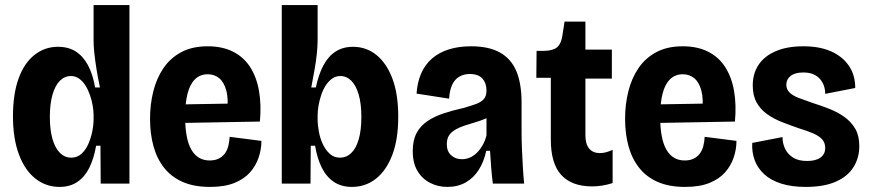

<svg xmlns="http://www.w3.org/2000/svg" viewBox="-20 -722 3422 755"><path d="M214 13Q161 13 119.5 -19.5Q78 -52 54.5 -114.5Q31 -177 31 -265Q31 -352 53 -413Q75 -474 115.5 -506Q156 -538 208 -538Q249 -538 278 -519.5Q307 -501 326 -465.5Q345 -430 354 -378H373Q365 -416 359.5 -450Q354 -484 351 -512.5Q348 -541 348 -562V-702H489V-251V0H376L375 -149H358Q349 -98 331 -62Q313 -26 284 -6.5Q255 13 214 13ZM260 -102Q283 -102 299.5 -116.5Q316 -131 326.5 -154Q337 -177 342.5 -203.5Q348 -230 348 -253V-269Q348 -286 344.5 -306.5Q341 -327 334 -347.5Q327 -368 316.5 -385Q306 -402 291.5 -412.5Q277 -423 259 -423Q234 -423 215.5 -404.5Q197 -386 186.5 -350Q176 -314 176 -262Q176 -211 186.5 -175Q197 -139 216 -120.5Q235 -102 260 -102Z M806 13Q743 13 698.5 -6.5Q654 -26 625.5 -62Q597 -98 583.5 -147Q570 -196 570 -255Q570 -312 583 -363.5Q596 -415 623 -454.5Q650 -494 693 -517Q736 -540 797 -540Q854 -540 896 -519Q938 -498 963.5 -458.5Q989 -419 998.5 -364.5Q1008 -310 1002 -244L668 -238V-311L903 -315L873 -278Q879 -332 870 -365.5Q861 -399 842 -414.5Q823 -430 797 -430Q767 -430 747 -410.5Q727 -391 717.5 -354Q708 -317 708 -263Q708 -176 732.5 -133.5Q757 -91 804 -91Q825 -91 839.5 -98Q854 -105 863.5 -117.5Q873 -130 877.5 -147Q882 -164 883 -184L1008 -168Q1008 -135 997 -102.5Q986 -70 963 -44Q940 -18 901.5 -2.5Q863 13 806 13Z M1364 13Q1322 13 1292.5 -7Q1263 -27 1245 -63.5Q1227 -100 1219 -149H1202L1201 0H1088V-253V-702H1229V-566Q1229 -542 1226 -512Q1223 -482 1217 -448.5Q1211 -415 1204 -378H1222Q1233 -430 1252 -465.5Q1271 -501 1300 -519.5Q1329 -538 1368 -538Q1420 -538 1460 -506Q1500 -474 1523 -413Q1546 -352 1546 -263Q1546 -174 1522.5 -112.5Q1499 -51 1458 -19Q1417 13 1364 13ZM1317 -102Q1342 -102 1361 -120Q1380 -138 1390.5 -174Q1401 -210 1401 -262Q1401 -314 1390.5 -350Q1380 -386 1361.5 -404.5Q1343 -423 1318 -423Q1300 -423 1285.5 -412.5Q1271 -402 1260.5 -385.5Q1250 -369 1243 -348Q1236 -327 1232.5 -306.5Q1229 -286 1229 -269V-253Q1229 -230 1234 -203.5Q1239 -177 1250 -154Q1261 -131 1277.5 -116.5Q1294 -102 1317 -102Z M1739 13Q1702 13 1671 -3Q1640 -19 1621.5 -50Q1603 -81 1603 -128Q1603 -170 1618 -198.5Q1633 -227 1660.5 -245.5Q1688 -264 1724 -276Q1760 -288 1801 -297Q1833 -306 1853 -313.5Q1873 -321 1883 -333Q1893 -345 1893 -366Q1893 -395 1877 -413Q1861 -431 1827 -431Q1804 -431 1786 -420.5Q1768 -410 1758 -388.5Q1748 -367 1746 -334L1618 -354Q1621 -399 1636.5 -434Q1652 -469 1679.5 -492.5Q1707 -516 1745.5 -528Q1784 -540 1833 -540Q1902 -540 1946 -515.5Q1990 -491 2010.5 -442Q2031 -393 2031 -318V-201Q2031 -170 2032.5 -135Q2034 -100 2036 -65.5Q2038 -31 2041 0H1918Q1914 -31 1911.5 -63Q1909 -95 1907 -129H1892Q1883 -86 1862.5 -54Q1842 -22 1811 -4.5Q1780 13 1739 13ZM1796 -96Q1813 -96 1828 -102.5Q1843 -109 1855.5 -121.5Q1868 -134 1878 -151.5Q1888 -169 1893 -190V-277L1920 -276Q1907 -263 1888 -255Q1869 -247 1848.5 -241Q1828 -235 1808 -228.5Q1788 -222 1772 -213Q1756 -204 1746.5 -190.5Q1737 -177 1737 -155Q1737 -127 1754 -111.5Q1771 -96 1796 -96Z M2309 11Q2228 11 2187 -34Q2146 -79 2146 -173V-416H2089L2090 -522H2121Q2155 -523 2170.5 -536Q2186 -549 2191 -579L2200 -637H2282V-527H2386V-413H2282V-191Q2282 -155 2297 -137.5Q2312 -120 2339 -120Q2351 -120 2364 -123.5Q2377 -127 2389 -133V-2Q2366 5 2346.5 8Q2327 11 2309 11Z M2674 13Q2611 13 2566.5 -6.5Q2522 -26 2493.5 -62Q2465 -98 2451.5 -147Q2438 -196 2438 -255Q2438 -312 2451 -363.5Q2464 -415 2491 -454.5Q2518 -494 2561 -517Q2604 -540 2665 -540Q2722 -540 2764 -519Q2806 -498 2831.5 -458.5Q2857 -419 2866.5 -364.5Q2876 -310 2870 -244L2536 -238V-311L2771 -315L2741 -278Q2747 -332 2738 -365.5Q2729 -399 2710 -414.5Q2691 -430 2665 -430Q2635 -430 2615 -410.5Q2595 -391 2585.5 -354Q2576 -317 2576 -263Q2576 -176 2600.5 -133.5Q2625 -91 2672 -91Q2693 -91 2707.5 -98Q2722 -105 2731.5 -117.5Q2741 -130 2745.5 -147Q2750 -164 2751 -184L2876 -168Q2876 -135 2865 -102.5Q2854 -70 2831 -44Q2808 -18 2769.5 -2.5Q2731 13 2674 13Z M3148 13Q3093 13 3052 0Q3011 -13 2985 -37Q2959 -61 2947.5 -92.5Q2936 -124 2938 -160L3057 -183Q3057 -158 3067.5 -136.5Q3078 -115 3099 -102Q3120 -89 3154 -89Q3188 -89 3206.5 -102.5Q3225 -116 3225 -140Q3225 -161 3212.5 -174.5Q3200 -188 3176.5 -198Q3153 -208 3120 -218Q3088 -229 3056 -241.5Q3024 -254 2997.5 -272.5Q2971 -291 2955.5 -318.5Q2940 -346 2940 -386Q2940 -432 2962.5 -466.5Q2985 -501 3030 -520.5Q3075 -540 3139 -540Q3203 -540 3248 -520Q3293 -500 3318 -463.5Q3343 -427 3343 -376L3225 -353Q3225 -377 3215 -396Q3205 -415 3186.5 -426Q3168 -437 3139 -437Q3106 -437 3089 -423.5Q3072 -410 3072 -389Q3072 -371 3084.5 -358.5Q3097 -346 3120.5 -337Q3144 -328 3176 -317Q3211 -306 3243.5 -293Q3276 -280 3302 -261Q3328 -242 3343.5 -215Q3359 -188 3359 -147Q3359 -101 3336 -64.5Q3313 -28 3266.5 -7.5Q3220 13 3148 13Z"/></svg>

Font: Bricolage Grotesque 36pt SemiCondensed
Style: Bold
Weight: 700
Width: 4
Designer: Mathieu Triay
Foundry: Atelier Triay
Version: Version 1.001;gftools[0.9.33.dev8+g029e19f]